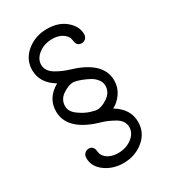

<svg xmlns="http://www.w3.org/2000/svg" viewBox="-203 -718 931 1048"><g transform="rotate(-30 262.5 -194.0)"><path d="M82 -200Q82 -284 163 -330V-331Q82 -380 82 -460Q82 -528 136 -572Q190 -616 263 -616Q336 -616 381 -577.5Q426 -539 426 -491Q426 -473 415.5 -463Q405 -453 391 -453Q363 -453 357 -480Q357 -481 355.5 -491Q354 -501 352 -506.5Q350 -512 342.5 -521.5Q335 -531 322 -539Q297 -554 262 -554Q211 -554 175 -526.5Q139 -499 139 -461Q139 -441 150.5 -424Q162 -407 184 -394.5Q206 -382 222.5 -375Q239 -368 265.5 -359.5Q292 -351 295 -350Q442 -296 442 -189Q442 -145 418 -110.5Q394 -76 361 -59V-58Q442 -9 442 72Q442 140 388.5 184Q335 228 262 228Q196 228 147 192.5Q98 157 98 103Q98 85 109 74.5Q120 64 134 64Q161 64 167 91Q167 92 168.5 101.5Q170 111 172 117.5Q174 124 181.5 133.5Q189 143 202 151Q227 166 263 166Q314 166 350 138.5Q386 111 386 72Q386 52 374.5 35Q363 18 341 6Q319 -6 302 -13.5Q285 -21 259 -28.5Q233 -36 229 -38Q82 -92 82 -200ZM139 -200Q139 -166 175.5 -140Q212 -114 243 -105Q274 -96 281 -96Q312 -96 349 -121.5Q386 -147 386 -189Q386 -210 371.5 -228.5Q357 -247 337 -258Q317 -269 295.5 -277.5Q274 -286 260 -289Q246 -292 244 -292Q212 -292 175.5 -267Q139 -242 139 -200Z"/></g></svg>

Font: CMU Typewriter Text
Style: Regular
Weight: 500
Monospace: yes
Version: Version 0.7.0